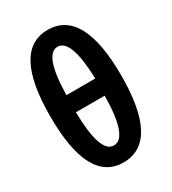

<svg xmlns="http://www.w3.org/2000/svg" viewBox="-189 -871 878 981"><g transform="rotate(-30 250.0 -380.5)"><path d="M459 -381Q459 -771 249 -771Q40 -771 40 -381Q40 10 248 10Q459 10 459 -381ZM250 -671Q329 -671 336 -434H166Q170 -671 250 -671ZM164 -334H334Q331 -90 248 -90Q168 -90 164 -334Z"/></g></svg>

Font: Noto Sans Mono UI Condensed
Style: Bold
Weight: 700
Width: 3
Designer: Monotype Design team
Foundry: Monotype Imaging Inc.
Version: 1.000